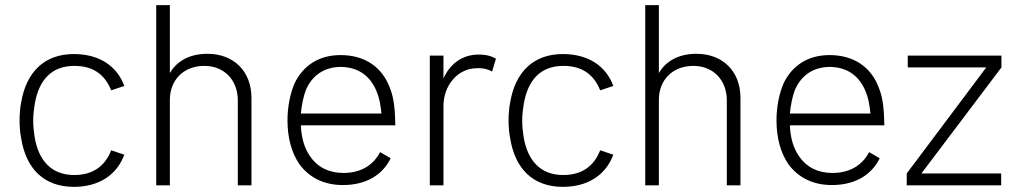

<svg xmlns="http://www.w3.org/2000/svg" viewBox="-20 -720 3955 746"><path d="M267 6C364 6 434 -40 463 -119L412 -136C387 -73 340 -40 268 -40C181 -40 129 -95 114 -191C111 -210 109 -231 109 -253C109 -275 112 -297 115 -316C131 -410 181 -464 269 -464C340 -464 387 -432 412 -369L463 -386C434 -465 364 -510 267 -510C153 -510 82 -441 62 -321C58 -301 56 -275 56 -252C56 -229 58 -204 62 -184C81 -63 152 6 267 6Z M786 -511C720 -511 668 -485 640 -436V-700H587V0H640V-332C640 -410 694 -464 774 -464C851 -464 904 -409 904 -330V0H957V-340C957 -443 888 -511 786 -511Z M1314 -48C1259 -48 1214 -70 1186 -111C1162 -144 1151 -186 1149 -233H1516C1515 -286 1512 -337 1495 -378C1465 -460 1397 -506 1303 -506C1219 -506 1157 -465 1124 -395C1107 -355 1097 -303 1097 -253C1097 -188 1111 -129 1144 -81C1182 -30 1239 -1 1312 -1C1400 -1 1465 -38 1498 -105L1457 -129C1429 -76 1380 -48 1314 -48ZM1168 -369C1192 -427 1240 -460 1305 -460C1373 -459 1420 -424 1444 -363C1454 -339 1459 -311 1462 -279H1149C1152 -310 1159 -346 1168 -369Z M1840 -508C1775 -508 1728 -471 1703 -415V-504H1650V0H1703V-308C1703 -387 1757 -454 1832 -455C1859 -456 1879 -450 1892 -442L1907 -492C1891 -501 1872 -508 1840 -508Z M2167 6C2264 6 2334 -40 2363 -119L2312 -136C2287 -73 2240 -40 2168 -40C2081 -40 2029 -95 2014 -191C2011 -210 2009 -231 2009 -253C2009 -275 2012 -297 2015 -316C2031 -410 2081 -464 2169 -464C2240 -464 2287 -432 2312 -369L2363 -386C2334 -465 2264 -510 2167 -510C2053 -510 1982 -441 1962 -321C1958 -301 1956 -275 1956 -252C1956 -229 1958 -204 1962 -184C1981 -63 2052 6 2167 6Z M2686 -511C2620 -511 2568 -485 2540 -436V-700H2487V0H2540V-332C2540 -410 2594 -464 2674 -464C2751 -464 2804 -409 2804 -330V0H2857V-340C2857 -443 2788 -511 2686 -511Z M3214 -48C3159 -48 3114 -70 3086 -111C3062 -144 3051 -186 3049 -233H3416C3415 -286 3412 -337 3395 -378C3365 -460 3297 -506 3203 -506C3119 -506 3057 -465 3024 -395C3007 -355 2997 -303 2997 -253C2997 -188 3011 -129 3044 -81C3082 -30 3139 -1 3212 -1C3300 -1 3365 -38 3398 -105L3357 -129C3329 -76 3280 -48 3214 -48ZM3068 -369C3092 -427 3140 -460 3205 -460C3273 -459 3320 -424 3344 -363C3354 -339 3359 -311 3362 -279H3049C3052 -310 3059 -346 3068 -369Z M3871 -504H3507V-458H3812L3503 -46V0H3870V-46H3560L3871 -458Z"/></svg>

Font: Arthouse Owned Light
Style: Regular
Weight: 300
Designer: Jeremy Tribby
Foundry: Tribby Type
Version: Version 1.000;PS 001.000;hotconv 1.0.88;makeotf.lib2.5.64775